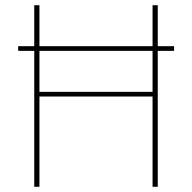

<svg xmlns="http://www.w3.org/2000/svg" viewBox="-20 -720 741 740"><path d="M50 -524V-542H651V-524ZM568 0V-700H588V0ZM112 0V-700H132V0ZM118 -348V-366H584V-348Z"/></svg>

Font: DM Sans 10pt Thin
Style: Regular
Weight: 250
Version: Version 4.004;gftools[0.9.30]